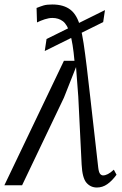

<svg xmlns="http://www.w3.org/2000/svg" viewBox="-50 -826 544 856"><path d="M382 10Q354 10 335.5 -11.2Q317 -32.5 314 -92L299 -395L289 -527L235 -390.5L48.5 0H-30.5L235 -555H282Q275 -634.5 262.5 -675.5Q250 -716.5 230.5 -731.2Q211 -746 183.5 -746Q168 -746 149.5 -740Q131 -734 115 -726L113 -790.5Q130.5 -797.5 144.5 -801.8Q158.5 -806 183 -806Q234 -806 264.2 -782.5Q294.5 -759 308.5 -704Q316 -677 322.8 -632.5Q329.5 -588 336.8 -527.5Q344 -467 352.5 -391.5L388 -78.5Q390.5 -58 396.2 -51Q402 -44 409.5 -44Q419.5 -44 431.2 -50Q443 -56 457.5 -69.5L469.5 -47Q449.5 -19.5 428.2 -4.8Q407 10 382 10ZM149.5 -598.5 157.5 -652 418 -781 410 -727.5Z"/></svg>

Font: Merriweather Light
Style: Italic
Weight: 300
Italic angle: -7.8°
Designer: Eben Sorkin
Foundry: Eben Sorkin
Version: Version 2.101